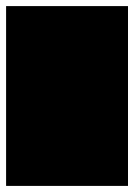

<svg xmlns="http://www.w3.org/2000/svg" viewBox="-20 -610 440 630"><path d="M0 0H400V-590H0ZM0 0Q0 0 0 0Q0 0 0 0Q0 0 0 0Q0 0 0 0Q0 0 0 0Q0 0 0 0H400Q400 0 400 0Q400 0 400 0Q400 0 400 0Q400 0 400 0Q400 0 400 0Q400 0 400 0ZM0 -590Q0 -590 0 -590Q0 -590 0 -590Q0 -590 0 -590Q0 -590 0 -590Q0 -590 0 -590Q0 -590 0 -590H400Q400 -590 400 -590Q400 -590 400 -590Q400 -590 400 -590Q400 -590 400 -590Q400 -590 400 -590Q400 -590 400 -590Z"/></svg>

Font: Wavefont
Style: Regular
Weight: 400
Monospace: yes
Version: Version 3.003